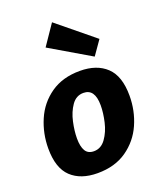

<svg xmlns="http://www.w3.org/2000/svg" viewBox="-157 -952 878 1061"><g transform="rotate(-20 281.5 -421.0)"><path d="M543 -329Q543 -240 508.5 -162Q474 -84 404 -35Q334 14 232 14Q133 14 77 -39Q21 -92 21 -207Q21 -295 55 -374Q89 -453 159 -502Q229 -551 331 -551Q430 -551 486.5 -497.5Q543 -444 543 -329ZM189 -205Q189 -158 204 -132.5Q219 -107 254 -107Q296 -107 323.5 -145.5Q351 -184 363 -236.5Q375 -289 375 -333Q375 -430 308 -430Q265 -430 238.5 -392Q212 -354 200.5 -301.5Q189 -249 189 -205ZM198 -737 279 -856 494 -680 436 -597Z"/></g></svg>

Font: Bitter Pro ExtraBold
Style: Italic
Weight: 800
Italic angle: -9°
Designer: Sol Matas, and Bitter project Authors
Foundry: Sol Matas
Version: Version 1.010